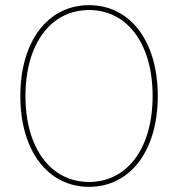

<svg xmlns="http://www.w3.org/2000/svg" viewBox="-20 -723 692 746"><path d="M326 3C485 3 593 -136 593 -350C593 -564 485 -703 326 -703C167 -703 59 -564 59 -350C59 -136 167 3 326 3ZM326 -16C179 -16 79 -145 79 -350C79 -555 179 -684 326 -684C473 -684 573 -555 573 -350C573 -145 473 -16 326 -16Z"/></svg>

Font: Montserrat-Alt1 Thin
Style: Regular
Weight: 100
Designer: Differentunic
Foundry: Differentunic
Version: Version 7.222